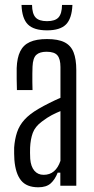

<svg xmlns="http://www.w3.org/2000/svg" viewBox="-20 -768 388 794"><path d="M138.5 6.5Q90 6.5 67 -22Q44 -50.5 39.5 -107Q39 -119.5 38.5 -132.5Q38 -145.5 38.5 -157.5Q41 -192.5 50.5 -221Q60 -249.5 81.2 -273Q102.5 -296.5 139.5 -318Q161 -330.5 184 -342Q207 -353.5 230 -363.5V-491Q230 -524 217.5 -539Q205 -554 172.5 -554Q144 -554 130 -541Q116 -528 114.5 -492.5Q114 -481 113.8 -463.8Q113.5 -446.5 113.8 -428.2Q114 -410 114.5 -395.5H50Q49.5 -415.5 49 -441Q48.5 -466.5 49 -486.5Q50.5 -529 63.5 -555.5Q76.5 -582 103.5 -594.2Q130.5 -606.5 174.5 -606.5Q220.5 -606.5 246.8 -593.2Q273 -580 284.2 -551.8Q295.5 -523.5 295.5 -478V0H229.5V-54H218.5Q207.5 -25.5 189.5 -9.5Q171.5 6.5 138.5 6.5ZM160.5 -45Q186 -45 203.2 -59.8Q220.5 -74.5 230 -103V-308.5Q212.5 -301.5 194.2 -292Q176 -282.5 153.5 -265.5Q125 -244.5 115.5 -218.2Q106 -192 104.5 -157.5Q104 -148.5 104.2 -136Q104.5 -123.5 105 -111Q107.5 -79.5 122 -62.2Q136.5 -45 160.5 -45ZM174.5 -642.5Q120 -642.5 95.5 -666.8Q71 -691 69 -747.5H112.5Q113 -711.5 127 -696Q141 -680.5 174.5 -680.5Q208 -680.5 222 -696Q236 -711.5 236.5 -747.5H279.5Q277 -691 252.8 -666.8Q228.5 -642.5 174.5 -642.5Z"/></svg>

Font: Big Shoulders Display Thin
Style: Regular
Weight: 400
Version: Version 2.002